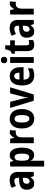

<svg xmlns="http://www.w3.org/2000/svg" viewBox="1680 -2482 1041 4442"><g transform="rotate(-90 2201.0 -260.5)"><path d="M263 -557Q351 -557 398 -508.5Q445 -460 445 -363V0H347L324 -73H321Q293 -31 260 -10.5Q227 10 173 10Q103 10 68 -39.5Q33 -89 33 -162Q33 -248 84 -291Q135 -334 234 -338L310 -341V-363Q310 -451 242 -451Q214 -451 183 -441Q152 -431 118 -412L78 -510Q116 -533 163.5 -545Q211 -557 263 -557ZM266 -252Q216 -249 193.5 -227.5Q171 -206 171 -166Q171 -96 226 -96Q262 -96 286 -125Q310 -154 310 -205V-254Z M833 -557Q914 -557 960.5 -483.5Q1007 -410 1007 -273Q1007 -138 960 -64Q913 10 834 10Q790 10 758 -10.5Q726 -31 705 -68H699Q702 -41 703 -18.5Q704 4 704 21V240H569V-547H678L698 -475H705Q729 -519 759 -538Q789 -557 833 -557ZM790 -444Q744 -444 724.5 -406.5Q705 -369 704 -288V-265Q704 -183 724 -144Q744 -105 790 -105Q869 -105 869 -273Q869 -444 790 -444Z M1367 -557Q1389 -557 1413 -551L1402 -411Q1384 -418 1356 -418Q1307 -418 1276 -382.5Q1245 -347 1245 -279V0H1109V-547H1213L1233 -456H1239Q1258 -496 1290.5 -526.5Q1323 -557 1367 -557Z M1900 -275Q1900 -194 1875.5 -129.5Q1851 -65 1801 -27.5Q1751 10 1674 10Q1601 10 1551 -27Q1501 -64 1475.5 -128.5Q1450 -193 1450 -275Q1450 -360 1474.5 -423Q1499 -486 1549.5 -521.5Q1600 -557 1676 -557Q1776 -557 1838 -484Q1900 -411 1900 -275ZM1588 -273Q1588 -189 1608.5 -146Q1629 -103 1675 -103Q1721 -103 1741 -146Q1761 -189 1761 -275Q1761 -359 1741 -401.5Q1721 -444 1675 -444Q1629 -444 1608.5 -402Q1588 -360 1588 -273Z M2092 0 1926 -547H2067L2142 -251Q2150 -223 2154.5 -193.5Q2159 -164 2162 -135H2166Q2167 -158 2172 -186.5Q2177 -215 2184 -246L2262 -547H2403L2237 0Z M2661 -556Q2759 -556 2813.5 -490Q2868 -424 2868 -309V-236H2580Q2582 -98 2693 -98Q2733 -98 2768 -107.5Q2803 -117 2841 -138V-28Q2773 10 2679 10Q2562 10 2503.5 -63Q2445 -136 2445 -270Q2445 -409 2501 -482.5Q2557 -556 2661 -556ZM2663 -453Q2627 -453 2605.5 -424Q2584 -395 2581 -332H2741Q2741 -387 2721 -420Q2701 -453 2663 -453Z M3034 -761Q3108 -761 3108 -687Q3108 -649 3088.5 -631.5Q3069 -614 3034 -614Q3000 -614 2980 -631.5Q2960 -649 2960 -687Q2960 -726 2979 -743.5Q2998 -761 3034 -761ZM3102 -547V0H2966V-547Z M3425 -106Q3457 -106 3496 -121V-15Q3473 -3 3444.5 3.5Q3416 10 3383 10Q3312 10 3275.5 -31Q3239 -72 3239 -165V-438H3180V-505L3249 -544L3284 -662H3374V-547H3489V-438H3374V-169Q3374 -106 3425 -106Z M3780 -557Q3868 -557 3915 -508.5Q3962 -460 3962 -363V0H3864L3841 -73H3838Q3810 -31 3777 -10.5Q3744 10 3690 10Q3620 10 3585 -39.5Q3550 -89 3550 -162Q3550 -248 3601 -291Q3652 -334 3751 -338L3827 -341V-363Q3827 -451 3759 -451Q3731 -451 3700 -441Q3669 -431 3635 -412L3595 -510Q3633 -533 3680.5 -545Q3728 -557 3780 -557ZM3783 -252Q3733 -249 3710.5 -227.5Q3688 -206 3688 -166Q3688 -96 3743 -96Q3779 -96 3803 -125Q3827 -154 3827 -205V-254Z M4344 -557Q4366 -557 4390 -551L4379 -411Q4361 -418 4333 -418Q4284 -418 4253 -382.5Q4222 -347 4222 -279V0H4086V-547H4190L4210 -456H4216Q4235 -496 4267.5 -526.5Q4300 -557 4344 -557Z"/></g></svg>

Font: Noto Sans Arabic Cond
Style: Bold
Weight: 700
Width: 3
Designer: Monotype Design Team, Nadine Chahine, Nizar Qandah and Khaled Hosny
Foundry: Monotype Imaging Inc.
Version: Version 2.012; ttfautohint (v1.8.4.7-5d5b)